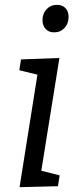

<svg xmlns="http://www.w3.org/2000/svg" viewBox="-20 -772 326 795"><path d="M226 -532 151 -65 227 -46 220 -1 61 3 135 -463 60 -481 67 -526ZM156 -689Q156 -716 173 -734Q190 -752 216 -752Q238 -752 251 -738.5Q264 -725 264 -702Q264 -674 247 -656Q230 -638 204 -638Q182 -638 169 -652Q156 -666 156 -689Z"/></svg>

Font: Bitter Pro
Style: Italic
Weight: 400
Italic angle: -9°
Designer: Sol Matas, and Bitter project Authors
Foundry: Sol Matas
Version: Version 1.010